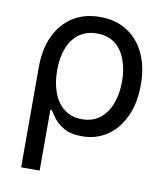

<svg xmlns="http://www.w3.org/2000/svg" viewBox="-84 -624 780 898"><g transform="rotate(10 306.0 -174.5)"><path d="M77.1 204.1V-272.5Q77.1 -358.4 107.2 -421.4Q137.2 -484.4 191.4 -518.6Q245.6 -552.7 319.3 -552.7Q393.1 -552.7 447.3 -518.8Q501.5 -484.9 531.5 -421.9Q561.5 -358.9 561.5 -272.5Q561.5 -186.5 532.2 -122.6Q502.9 -58.6 450.9 -23.4Q398.9 11.7 331.1 11.7Q278.8 11.7 247.1 -6.1Q215.3 -23.9 198.2 -46.6Q181.2 -69.3 171.9 -84.5H165V204.1ZM317.4 -66.9Q368.7 -66.9 403.1 -94.2Q437.5 -121.6 454.8 -168.2Q472.2 -214.8 472.2 -272.9Q472.2 -329.1 455.6 -374.8Q439 -420.4 405 -447.3Q371.1 -474.1 318.8 -474.1Q269 -474.1 234.4 -449Q199.7 -423.8 181.9 -378.7Q164.1 -333.5 164.1 -272.9Q164.1 -212.9 181.6 -166.3Q199.2 -119.6 233.6 -93.3Q268.1 -66.9 317.4 -66.9Z"/></g></svg>

Font: Inter Variable
Style: Regular
Weight: 400
Designer: Rasmus Andersson
Foundry: rsms
Version: Version 4.001;git-9221beed3